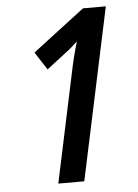

<svg xmlns="http://www.w3.org/2000/svg" viewBox="-52 -755 570 795"><g transform="rotate(-5 233.0 -357.0)"><path d="M158 0H266L418 -714H323L107 -549L155 -475L237 -538C255 -551 272 -567 286 -580C272 -533 262 -492 253 -447Z"/></g></svg>

Font: Noto Sans Display SemiCondensed Medium
Style: Italic
Weight: 500
Width: 4
Italic angle: -12°
Designer: Monotype Design Team
Foundry: Monotype Imaging Inc.
Version: Version 1.900